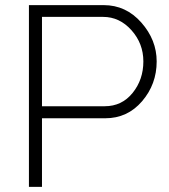

<svg xmlns="http://www.w3.org/2000/svg" viewBox="-20 -730 661 750"><path d="M144 0H93V-710H385Q472 -710 532 -642Q592 -574 592 -490Q592 -401 535 -334.5Q478 -268 391 -268H144ZM144 -664V-315H389Q456 -315 498 -367Q540 -419 540 -490Q540 -560 493.5 -612Q447 -664 383 -664Z"/></svg>

Font: Raleway
Style: Light
Weight: 300
Designer: Matt McInerney, Pablo Impallari, Rodrigo Fuenzalida
Foundry: Matt McInerney, Pablo Impallari, Rodrigo Fuenzalida
Version: Version 3.000